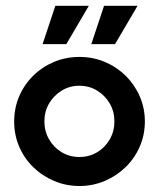

<svg xmlns="http://www.w3.org/2000/svg" viewBox="-20 -624 543 657"><path d="M252.1 12.5Q205.6 12.5 164.9 -4.9Q124.3 -22.2 93.4 -52.4Q62.5 -82.6 45.5 -122.6Q28.5 -162.5 28.5 -208.3Q28.5 -254.2 45.5 -294.1Q62.5 -334 93.4 -364.6Q124.3 -395.1 164.9 -412.2Q205.6 -429.2 252.1 -429.2Q297.9 -429.2 338.5 -412.2Q379.2 -395.1 410.1 -364.6Q441 -334 458.3 -294.1Q475.7 -254.2 475.7 -208.3Q475.7 -162.5 458.3 -122.6Q441 -82.6 410.1 -52.4Q379.2 -22.2 338.5 -4.9Q297.9 12.5 252.1 12.5ZM251.4 -86.8Q285.4 -86.8 312.5 -103.1Q339.6 -119.4 355.6 -147.2Q371.5 -175 371.5 -208.3Q371.5 -242.4 355.6 -269.8Q339.6 -297.2 312.5 -313.9Q285.4 -330.6 251.4 -330.6Q218.1 -330.6 191 -313.9Q163.9 -297.2 147.9 -269.8Q131.9 -242.4 131.9 -208.3Q131.9 -175 147.9 -147.2Q163.9 -119.4 191 -103.1Q218.1 -86.8 251.4 -86.8ZM292.4 -472.9 336.1 -604.2H450.7L373.6 -472.9ZM125.7 -472.9 169.4 -604.2H284L206.9 -472.9Z"/></svg>

Font: Afacad Flux SemiBold
Style: Regular
Weight: 600
Designer: Kristian Moeller
Foundry: Dicotype
Version: Version 1.100